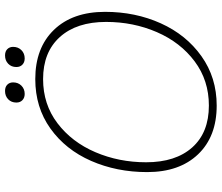

<svg xmlns="http://www.w3.org/2000/svg" viewBox="-79 -791 880 762"><g transform="rotate(-90 361.0 -410.0)"><path d="M59 -266Q59 -387 103.5 -488.5Q148 -590 232 -650Q316 -710 428 -710Q552 -710 623.5 -636Q695 -562 695 -433Q695 -313 649.5 -212Q604 -111 519 -50.5Q434 10 323 10Q200 10 129.5 -64Q59 -138 59 -266ZM655 -429Q655 -546 595 -612.5Q535 -679 428 -679Q328 -679 253 -622Q178 -565 138 -471.5Q98 -378 98 -270Q98 -153 157 -87Q216 -21 323 -21Q423 -21 498.5 -77.5Q574 -134 614.5 -227.5Q655 -321 655 -429ZM335 -785Q335 -805 348 -817.5Q361 -830 381 -830Q397 -830 406 -821Q415 -812 415 -798Q415 -778 402 -765Q389 -752 369 -752Q354 -752 344.5 -761Q335 -770 335 -785ZM476 -785Q476 -805 489 -817.5Q502 -830 522 -830Q538 -830 547 -821Q556 -812 556 -798Q556 -778 543 -765Q530 -752 510 -752Q495 -752 485.5 -761Q476 -770 476 -785Z"/></g></svg>

Font: Thasadith
Style: Italic
Weight: 400
Italic angle: -9°
Designer: Cadson Demak Co.,Ltd.
Foundry: Cadson Demak Co.,Ltd.
Version: Version 1.000; ttfautohint (v1.6)